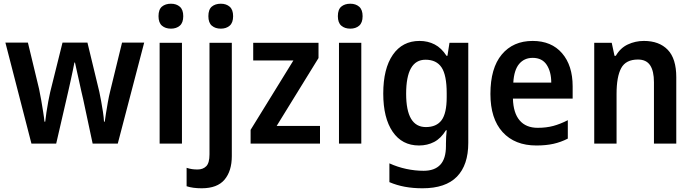

<svg xmlns="http://www.w3.org/2000/svg" viewBox="-20 -772 3726 1032"><path d="M427 -239Q423 -255 417 -282Q411 -309 404.5 -339Q398 -369 392 -395Q386 -421 383 -436H380Q377 -420 371.5 -393.5Q366 -367 359.5 -337.5Q353 -308 347 -281.5Q341 -255 337 -238L282 0H149L9 -543H130L190 -294Q196 -267 201.5 -234Q207 -201 212 -170.5Q217 -140 219 -118H223Q225 -138 229.5 -167.5Q234 -197 239.5 -227Q245 -257 250 -278L316 -543H450L514 -278Q518 -259 523.5 -229.5Q529 -200 533.5 -170Q538 -140 539 -118H543Q545 -134 549.5 -162Q554 -190 559.5 -221.5Q565 -253 572 -281L636 -543H755L613 0H478Z M899 -752Q928 -752 946.5 -736Q965 -720 965 -685Q965 -650 946.5 -634Q928 -618 899 -618Q869 -618 850.5 -634Q832 -650 832 -685Q832 -721 850.5 -736.5Q869 -752 899 -752ZM958 -542V0H838V-542Z M1100 -685Q1100 -721 1118.5 -736.5Q1137 -752 1167 -752Q1196 -752 1214.5 -736Q1233 -720 1233 -685Q1233 -650 1214.5 -634Q1196 -618 1167 -618Q1137 -618 1118.5 -634Q1100 -650 1100 -685ZM1064 240Q1016 240 983 229V130Q998 135 1012 137Q1026 139 1042 139Q1071 139 1088.5 121.5Q1106 104 1106 58V-542H1226V67Q1226 147 1187 193.5Q1148 240 1064 240Z M1700 0H1327V-74L1557 -447H1341V-542H1692V-460L1467 -95H1700Z M1863 -752Q1892 -752 1910.5 -736Q1929 -720 1929 -685Q1929 -650 1910.5 -634Q1892 -618 1863 -618Q1833 -618 1814.5 -634Q1796 -650 1796 -685Q1796 -721 1814.5 -736.5Q1833 -752 1863 -752ZM1922 -542V0H1802V-542Z M2235 -552Q2280 -552 2316.5 -533Q2353 -514 2380 -472H2385L2396 -542H2497V-4Q2497 115 2436 177.5Q2375 240 2251 240Q2200 240 2156.5 232Q2113 224 2073 207V106Q2117 126 2164 136Q2211 146 2257 146Q2316 146 2346.5 113.5Q2377 81 2377 13V0Q2377 -17 2378 -37Q2379 -57 2381 -72H2377Q2350 -28 2313.5 -9Q2277 10 2232 10Q2141 10 2090.5 -64Q2040 -138 2040 -269Q2040 -403 2091.5 -477.5Q2143 -552 2235 -552ZM2267 -451Q2163 -451 2163 -268Q2163 -89 2269 -89Q2326 -89 2353.5 -126Q2381 -163 2381 -250V-271Q2381 -368 2353.5 -409.5Q2326 -451 2267 -451Z M2843 -552Q2944 -552 3001 -486Q3058 -420 3058 -308V-242H2737Q2739 -165 2773 -125Q2807 -85 2870 -85Q2916 -85 2953.5 -95Q2991 -105 3032 -126V-27Q2995 -8 2955 1Q2915 10 2863 10Q2747 10 2681.5 -62Q2616 -134 2616 -267Q2616 -406 2677 -479Q2738 -552 2843 -552ZM2843 -461Q2798 -461 2770.5 -428.5Q2743 -396 2739 -328H2943Q2943 -386 2918.5 -423.5Q2894 -461 2843 -461Z M3441 -552Q3523 -552 3569 -504.5Q3615 -457 3615 -357V0H3495V-330Q3495 -390 3474.5 -421Q3454 -452 3409 -452Q3344 -452 3319 -406Q3294 -360 3294 -267V0H3174V-542H3268L3283 -472H3290Q3314 -514 3354.5 -533Q3395 -552 3441 -552Z"/></svg>

Font: Noto Sans Gujarati SemiCondensed SemiBold
Style: Regular
Weight: 600
Width: 4
Designer: Jelle Bosma - Monotype Design Team, Universal Thirst
Foundry: Monotype Imaging Inc.
Version: Version 2.106; ttfautohint (v1.8.4.7-5d5b)